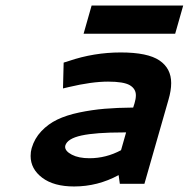

<svg xmlns="http://www.w3.org/2000/svg" viewBox="-20 -671 689 701"><path d="M314.5 -650.9H648.9L619.6 -547.9H285.2ZM421.9 -122.6 440.4 -187.5H428.7Q329.6 -187.5 277.6 -176.3Q225.6 -165 218.3 -139.2Q217.8 -137.7 217.8 -134.8Q217.8 -119.1 242.4 -106.2Q267.1 -93.3 306.6 -93.3Q367.2 -93.3 421.9 -122.6ZM605 -367.7Q605 -340.3 595.2 -307.1L507.3 0H417.5L413.1 -31.7Q336.9 9.8 250.5 9.8Q176.3 9.8 134 -22.2Q91.8 -54.2 91.8 -101.6Q91.8 -117.2 95.7 -130.4Q106 -165.5 130.9 -191.9Q155.8 -218.3 189.2 -234.4Q222.7 -250.5 269.3 -260.3Q315.9 -270 362.1 -273.9Q408.2 -277.8 466.3 -278.3L471.2 -293.9Q476.1 -310.1 476.1 -323.2Q476.1 -346.7 453.9 -359.9Q431.6 -373 374.5 -373Q314.9 -373 230.5 -353L210 -348.1L212.4 -442.4L231 -448.2Q322.8 -479.5 420.9 -479.5Q519 -479.5 562 -450.4Q605 -421.4 605 -367.7Z"/></svg>

Font: Cantarell
Style: Bold Italic
Weight: 700
Italic angle: -16°
Designer: Dave Crossland
Version: Version 1.004